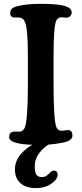

<svg xmlns="http://www.w3.org/2000/svg" viewBox="-20 -732 417 982"><path d="M56.2 133.8Q56.2 62 145 8.3Q95.7 6.8 68.4 0Q47.9 -4.9 37.4 -12.2Q26.9 -19.5 26.9 -32.2Q26.9 -53.7 45.4 -57.6Q48.8 -59.6 63 -58.8Q77.1 -58.1 83 -58.6Q99.6 -62.5 106.4 -78.6Q122.6 -116.7 122.6 -298.3V-445.8Q122.6 -521 118.7 -562.7Q114.7 -604.5 106.7 -621.6Q98.6 -638.7 84.5 -641.1Q75.7 -643.1 63 -642.6Q50.3 -642.1 46.9 -643.1Q32.2 -647 32.2 -664.6Q32.2 -679.2 40.3 -687Q48.3 -694.8 66.4 -699.7Q112.8 -712.4 186 -712.4Q264.2 -712.4 301.3 -704.1Q323.7 -698.7 335.2 -690.2Q346.7 -681.6 346.7 -666.5Q346.7 -658.7 340.6 -651.4Q334.5 -644 324.7 -642.1Q318.4 -641.1 307.4 -642.6Q296.4 -644 287.1 -642.6Q274.4 -640.1 267.8 -626.7Q261.2 -613.3 257.6 -570.1Q253.9 -526.9 253.9 -442.4V-305.2Q253.9 -112.3 269 -80.6Q275.4 -65.9 290 -63.5Q299.8 -62.5 311.8 -64.9Q323.7 -67.4 330.1 -66.9Q350.6 -63.5 350.6 -39.1Q350.6 -13.2 305.7 -3.4Q266.6 4.9 226.6 7.8Q157.7 56.2 157.7 117.2Q157.7 147 165.5 160.4Q173.3 173.8 194.8 173.8Q209 173.8 219.7 165.5Q230.5 157.2 238.5 148.9Q246.6 140.6 255.4 140.6Q264.2 140.6 269.5 146Q274.9 151.4 274.9 161.1Q274.9 185.1 242.4 207.5Q210 230 163.6 230Q112.3 230 84.2 204.3Q56.2 178.7 56.2 133.8Z"/></svg>

Font: Cooper* SemiBold
Style: Regular
Weight: 600
Designer: Owen Earl
Foundry: indestructible type*
Version: Version 0.001